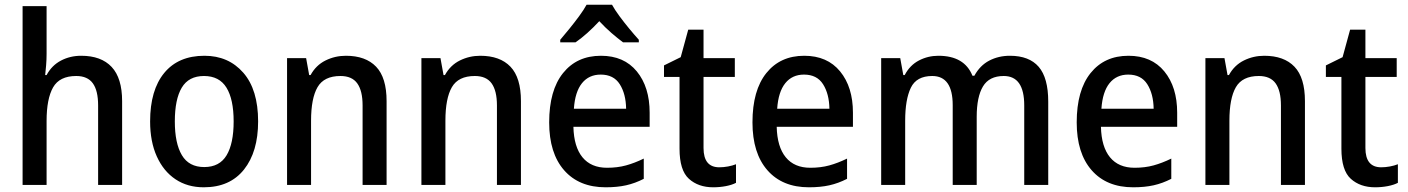

<svg xmlns="http://www.w3.org/2000/svg" viewBox="-20 -786 5983 816"><path d="M178 -557Q178 -533 176 -508.5Q174 -484 172 -467H178Q200 -508 239 -528.5Q278 -549 325 -549Q410 -549 454.5 -501.5Q499 -454 499 -356V0H397V-338Q397 -401 374.5 -432Q352 -463 304 -463Q233 -463 205.5 -414.5Q178 -366 178 -272V0H76V-760H178Z M1077 -270Q1077 -141 1017 -65.5Q957 10 846 10Q777 10 726 -24Q675 -58 646.5 -121Q618 -184 618 -270Q618 -403 678 -476Q738 -549 849 -549Q951 -549 1014 -477Q1077 -405 1077 -270ZM723 -270Q723 -177 753 -126.5Q783 -76 848 -76Q913 -76 943 -126Q973 -176 973 -270Q973 -364 942.5 -413.5Q912 -463 847 -463Q782 -463 752.5 -413.5Q723 -364 723 -270Z M1450 -549Q1534 -549 1578.5 -502.5Q1623 -456 1623 -356V0H1521V-338Q1521 -400 1498.5 -431.5Q1476 -463 1427 -463Q1357 -463 1329.5 -415.5Q1302 -368 1302 -273V0H1200V-539H1281L1294 -467H1300Q1323 -509 1363.5 -529Q1404 -549 1450 -549Z M2021 -549Q2105 -549 2149.5 -502.5Q2194 -456 2194 -356V0H2092V-338Q2092 -400 2069.5 -431.5Q2047 -463 1998 -463Q1928 -463 1900.5 -415.5Q1873 -368 1873 -273V0H1771V-539H1852L1865 -467H1871Q1894 -509 1934.5 -529Q1975 -549 2021 -549Z M2534 -549Q2632 -549 2686.5 -482.5Q2741 -416 2741 -307V-247H2417Q2419 -162 2455.5 -117.5Q2492 -73 2560 -73Q2604 -73 2640.5 -83Q2677 -93 2716 -112V-26Q2679 -7 2641 1.5Q2603 10 2554 10Q2441 10 2377.5 -62.5Q2314 -135 2314 -266Q2314 -402 2373 -475.5Q2432 -549 2534 -549ZM2533 -469Q2483 -469 2453.5 -432.5Q2424 -396 2419 -324H2641Q2640 -387 2614 -428Q2588 -469 2533 -469ZM2581 -766Q2593 -744 2613 -717Q2633 -690 2654.5 -664Q2676 -638 2695 -617V-606H2628Q2605 -623 2578.5 -646Q2552 -669 2527 -696Q2475 -640 2426 -606H2361V-617Q2379 -638 2400.5 -664.5Q2422 -691 2441.5 -717.5Q2461 -744 2473 -766Z M3037 -75Q3055 -75 3074 -78.5Q3093 -82 3108 -88V-9Q3091 0 3065 5Q3039 10 3011 10Q2948 10 2908 -26Q2868 -62 2868 -154V-459H2802V-508L2873 -543L2905 -660H2970V-539H3103V-459H2970V-157Q2970 -75 3037 -75Z M3398 -549Q3496 -549 3550.5 -482.5Q3605 -416 3605 -307V-247H3281Q3283 -162 3319.5 -117.5Q3356 -73 3424 -73Q3468 -73 3504.5 -83Q3541 -93 3580 -112V-26Q3543 -7 3505 1.5Q3467 10 3418 10Q3305 10 3241.5 -62.5Q3178 -135 3178 -266Q3178 -402 3237 -475.5Q3296 -549 3398 -549ZM3397 -469Q3347 -469 3317.5 -432.5Q3288 -396 3283 -324H3505Q3504 -387 3478 -428Q3452 -469 3397 -469Z M4272 -549Q4354 -549 4394.5 -502Q4435 -455 4435 -354V0H4333V-338Q4333 -463 4246 -463Q4184 -463 4157.5 -418.5Q4131 -374 4131 -290V0H4029V-339Q4029 -463 3942 -463Q3875 -463 3851 -413Q3827 -363 3827 -273V0H3725V-539H3806L3819 -467H3825Q3847 -509 3885.5 -529Q3924 -549 3968 -549Q4079 -549 4113 -464H4121Q4145 -508 4184.5 -528.5Q4224 -549 4272 -549Z M4776 -549Q4874 -549 4928.5 -482.5Q4983 -416 4983 -307V-247H4659Q4661 -162 4697.5 -117.5Q4734 -73 4802 -73Q4846 -73 4882.5 -83Q4919 -93 4958 -112V-26Q4921 -7 4883 1.5Q4845 10 4796 10Q4683 10 4619.5 -62.5Q4556 -135 4556 -266Q4556 -402 4615 -475.5Q4674 -549 4776 -549ZM4775 -469Q4725 -469 4695.5 -432.5Q4666 -396 4661 -324H4883Q4882 -387 4856 -428Q4830 -469 4775 -469Z M5353 -549Q5437 -549 5481.5 -502.5Q5526 -456 5526 -356V0H5424V-338Q5424 -400 5401.5 -431.5Q5379 -463 5330 -463Q5260 -463 5232.5 -415.5Q5205 -368 5205 -273V0H5103V-539H5184L5197 -467H5203Q5226 -509 5266.5 -529Q5307 -549 5353 -549Z M5850 -75Q5868 -75 5887 -78.5Q5906 -82 5921 -88V-9Q5904 0 5878 5Q5852 10 5824 10Q5761 10 5721 -26Q5681 -62 5681 -154V-459H5615V-508L5686 -543L5718 -660H5783V-539H5916V-459H5783V-157Q5783 -75 5850 -75Z"/></svg>

Font: Noto Sans Kannada SemiCondensed Medium
Style: Regular
Weight: 500
Width: 4
Designer: Jelle Bosma - Monotype Design Team
Foundry: Monotype Imaging Inc.
Version: Version 2.005; ttfautohint (v1.8.4.7-5d5b)